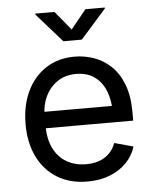

<svg xmlns="http://www.w3.org/2000/svg" viewBox="-54 -807 691 863"><g transform="rotate(-5 291.5 -375.0)"><path d="M306.6 11.7Q227.5 11.7 170.2 -23.4Q112.8 -58.6 81.8 -121.6Q50.8 -184.6 50.8 -268.6Q50.8 -352.5 81.1 -416.5Q111.3 -480.5 166.7 -516.6Q222.2 -552.7 296.4 -552.7Q339.8 -552.7 382.1 -538.3Q424.3 -523.9 458.7 -491.9Q493.2 -460 513.7 -407.7Q534.2 -355.5 534.2 -279.8V-243.2H110.4V-317.4H486.8L445.8 -290Q445.8 -343.8 429 -385.5Q412.1 -427.2 378.9 -450.9Q345.7 -474.6 296.4 -474.6Q247.1 -474.6 211.9 -450.4Q176.8 -426.3 158.2 -387.5Q139.6 -348.6 139.6 -304.2V-254.9Q139.6 -194.3 160.6 -152.1Q181.6 -109.9 219.5 -88.1Q257.3 -66.4 307.1 -66.4Q339.4 -66.4 365.7 -75.7Q392.1 -85 411.1 -103.8Q430.2 -122.6 440.4 -150.4L525.4 -127Q512.7 -85.9 482.4 -54.7Q452.1 -23.4 407.5 -5.9Q362.8 11.7 306.6 11.7ZM224.1 -760.7 294.4 -675.3 363.8 -760.7H451.2V-756.3L335.9 -626H252.4L137.7 -756.3V-760.7Z"/></g></svg>

Font: Inter Variable
Style: Regular
Weight: 400
Designer: Rasmus Andersson
Foundry: rsms
Version: Version 4.001;git-9221beed3